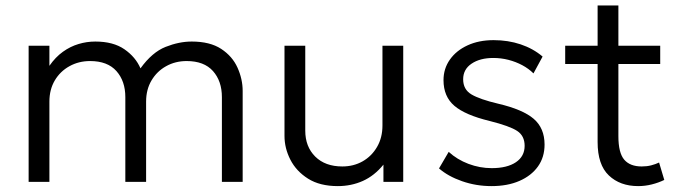

<svg xmlns="http://www.w3.org/2000/svg" viewBox="-20 -648 2430 684"><path d="M82 0V-485H156V-413.5Q177.5 -444.5 204 -463.5Q230.5 -482.5 259.8 -491.2Q289 -500 319.5 -500Q383.5 -500 423.2 -472.5Q463 -445 480.5 -404.5Q522 -462 570 -481Q618 -500 663 -500Q728 -500 768 -473.8Q808 -447.5 826.2 -406.8Q844.5 -366 844.5 -324V0H770.5V-302Q770.5 -359 738.8 -394.8Q707 -430.5 645 -430.5Q604.5 -430.5 571.8 -412.2Q539 -394 519.8 -361.5Q500.5 -329 500.5 -286V0H426.5V-302Q426.5 -359 394.8 -394.8Q363 -430.5 301 -430.5Q260.5 -430.5 227.5 -412.2Q194.5 -394 175.2 -361.5Q156 -329 156 -286V0Z M1183.5 15Q1119.5 15 1077.5 -11.5Q1035.5 -38 1014.5 -79Q993.5 -120 993.5 -164V-485H1067.5V-182.5Q1067.5 -125.5 1103 -90.2Q1138.5 -55 1199.5 -55Q1239.5 -55 1271.8 -73.2Q1304 -91.5 1323.2 -124.5Q1342.5 -157.5 1342.5 -201V-485H1416.5V0H1346V-61.5Q1314 -22 1272.8 -3.5Q1231.5 15 1183.5 15Z M1731 15Q1676 15 1626 -2.5Q1576 -20 1544 -48L1578.5 -107Q1608.5 -79.5 1649 -64.2Q1689.5 -49 1731.5 -49Q1786.5 -49 1817.8 -70Q1849 -91 1849 -128.5Q1849 -164 1822.5 -181.5Q1796 -199 1724.5 -217Q1637.5 -238 1598.8 -271Q1560 -304 1560 -362.5Q1560 -403.5 1582.8 -435.8Q1605.5 -468 1645.8 -486.5Q1686 -505 1738.5 -505Q1790 -505 1834.8 -490Q1879.5 -475 1913 -446.5L1880.5 -386.5Q1863.5 -403.5 1840.5 -415.8Q1817.5 -428 1791.2 -434.8Q1765 -441.5 1737.5 -441.5Q1690 -441.5 1660 -421.2Q1630 -401 1630 -365.5Q1630 -329 1659.8 -311.5Q1689.5 -294 1755 -278.5Q1842.5 -258 1881.2 -224.8Q1920 -191.5 1920 -133Q1920 -88 1896.5 -55Q1873 -22 1830.5 -3.5Q1788 15 1731 15Z M2253.5 15Q2189 15 2149 -23Q2109 -61 2109 -142V-628.5H2183V-485H2332V-420H2183V-163Q2183 -103.5 2203.8 -79.2Q2224.5 -55 2266 -55Q2284.5 -55 2300 -59Q2315.5 -63 2328 -69L2346.5 -7Q2326 3 2302 9Q2278 15 2253.5 15ZM1993.5 -420V-485H2122.5V-420Z"/></svg>

Font: Geologica Roman ExtraLight
Style: Regular
Weight: 250
Designer: Sindre Bremnes, Frode Helland
Foundry: Monokrom Skriftforlag AS
Version: Version 1.010;gftools[0.9.28]